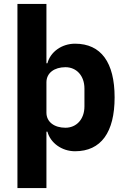

<svg xmlns="http://www.w3.org/2000/svg" viewBox="-20 -760 648 980"><path d="M69 200H217V-88H222C237 -31 295 12 363 12C496 12 565 -85 565 -263C565 -441 496 -537 363 -537C295 -537 237 -495 222 -437H217V-740H69ZM314 -108C258 -108 217 -137 217 -185V-340C217 -388 258 -417 314 -417C370 -417 411 -374 411 -308V-217C411 -151 370 -108 314 -108Z"/></svg>

Font: IBM Plex Sans Thai Looped
Style: Bold
Weight: 700
Designer: Mike Abbink, Paul van der Laan, Pieter van Rosmalen, Ben Mitchell, Mark Frömberg
Foundry: Bold Monday
Version: Version 1.1